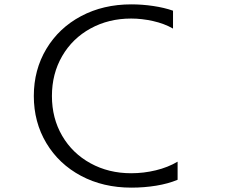

<svg xmlns="http://www.w3.org/2000/svg" viewBox="-20 -808 1040 880"><path d="M582 52Q453 52 351.5 -2Q250 -56 192.5 -152Q135 -248 135 -368Q135 -488 192.5 -584Q250 -680 351.5 -734Q453 -788 582 -788Q632 -788 682.5 -780.5Q733 -773 773 -759V-677Q733 -700 681.5 -711.5Q630 -723 581 -723Q478 -723 395 -677.5Q312 -632 265 -551Q218 -470 218 -368Q218 -266 265 -185.5Q312 -105 395 -59.5Q478 -14 581 -14Q639 -14 694.5 -27.5Q750 -41 794 -67V16Q751 34 696 43Q641 52 582 52Z"/></svg>

Font: LINE Seed JP_TTF Regular
Style: Regular
Weight: 400
Designer: LINE & Fontrix & Fontworks
Version: Version 1.002